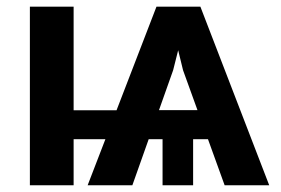

<svg xmlns="http://www.w3.org/2000/svg" viewBox="-20 -548 830 568"><path d="M404.8 -221.7V-136.2H103.5V-221.7ZM492.2 -340.3 371.6 0H239.3L442.9 -528.3H539.6ZM644.5 0 521.5 -340.3 475.6 -528.3H572.8L776.4 0ZM680.2 -222.2V-136.2H338.9V-222.2ZM551.3 -185.1V0H460.9V-185.1ZM197.8 -528.3V0H68.4V-528.3Z"/></svg>

Font: Roboto SemiBold
Style: Regular
Weight: 600
Designer: Christian Robertson
Foundry: Google
Version: Version 3.009; 2024